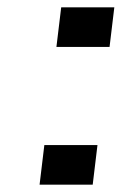

<svg xmlns="http://www.w3.org/2000/svg" viewBox="-20 -504 360 524"><path d="M279 -376 292 -484H147L134 -376ZM233 0 246 -108H101L88 0Z"/></svg>

Font: Gamestation Extended
Style: Italic
Weight: 400
Width: 7
Designer: Jonas Hecksher
Foundry: Jonas Hecksher, Playtypeª, e-types AS
Version: Version 1.003